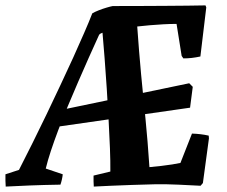

<svg xmlns="http://www.w3.org/2000/svg" viewBox="-34 -678 833 705"><path d="M-13 7.1Q-13.5 -2.3 -14 -13.9Q-14.5 -25.5 -14 -38L35.7 -54.2Q59.7 -101.2 85.6 -153.1Q111.4 -204.9 137.2 -258.7Q163 -312.5 187.8 -365.3Q212.7 -418.1 234.7 -466.4Q256.6 -514.7 274.7 -556.4Q292.9 -598 304.8 -628.9Q313.8 -634.4 328.5 -640.1Q343.1 -645.9 357.6 -650.1Q372.1 -654.4 380 -655.8Q427.9 -655.8 476.4 -656Q525 -656.3 570.7 -656.5Q616.5 -656.8 654.8 -657.2Q693.2 -657.7 720.6 -658.2L723.4 -650.8L701.8 -470.6Q685.6 -467.1 670.3 -465.3Q655.1 -463.6 639.3 -463.6L633 -472.7L614.3 -590.2Q590.7 -590.2 565.5 -588.8Q540.2 -587.3 515.9 -585.3Q491.6 -583.3 469.9 -580.7Q473.2 -533.6 476.7 -490.3Q480.2 -446.9 484 -406.2Q487.7 -365.6 491.9 -325Q496.2 -284.5 500.1 -243.3Q504.1 -202.1 507.8 -157.8Q511.5 -113.6 514.7 -64.3Q536.7 -66.3 558.3 -68.8Q580 -71.2 598.2 -74.2Q616.4 -77.2 628.5 -79.7L670.9 -187.5Q686.6 -187 701.9 -185.2Q717.1 -183.5 732.3 -180L733.2 -169.9L711 -5.9L702.5 4.1Q664.4 2.1 622 0.1Q579.6 -1.9 536.4 -1.4Q491.8 -0.4 450.1 1.1Q408.5 2.6 373.1 4.1Q337.7 5.6 310.4 7.1Q310 -2.3 309.5 -12Q309 -21.8 309.5 -33.3L371.2 -48.1Q371.6 -84.4 369.7 -133.8Q367.7 -183.2 364.7 -239.4Q361.7 -295.6 358 -352.8Q354.2 -410.1 350.2 -462.9Q346.1 -515.7 342.4 -557.8Q339.9 -557.3 336.2 -555.3Q332.5 -553.3 330 -550.4Q311.6 -510.1 291.9 -466Q272.1 -421.8 252.6 -376.5Q233 -331.2 214.5 -286.9Q195.9 -242.5 180.3 -201.2Q164.7 -159.9 152.8 -123.9Q141 -88 134 -59.1L196.4 -38Q195.4 -28 193.1 -18.2Q190.9 -8.4 187.9 0Q126.3 1 75.6 3Q25 5.1 -13 7.1ZM174.7 -212.4 194.4 -275.2 660.8 -372.3 673.8 -359.2 663.9 -282.6Z"/></svg>

Font: Labrada
Style: Italic
Weight: 400
Italic angle: -7°
Designer: Mercedes Jáuregui
Foundry: Omnibus-Type Team
Version: Version 1.000